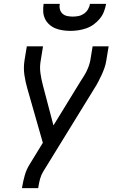

<svg xmlns="http://www.w3.org/2000/svg" viewBox="-20 -770 640 995"><path d="M94 205 95 198Q100 168 108.5 138Q117 108 134 81L202 -30L122 -310Q112 -344 106.5 -381Q101 -418 107 -457L119 -530H203L191 -456Q185 -424 189.5 -391.5Q194 -359 202 -329L257 -120L397 -348Q405 -361 413.5 -374Q422 -387 428.5 -400.5Q435 -414 440 -428Q445 -442 448 -457L460 -530H543L531 -457Q528 -437 521.5 -418.5Q515 -400 506.5 -381.5Q498 -363 488.5 -345Q479 -327 468 -310L204 119Q193 137 187.5 157.5Q182 178 179 198L178 205ZM345 -610Q325 -610 305 -613Q285 -616 267.5 -623Q250 -630 235.5 -643Q221 -656 213 -673Q205 -690 204 -710Q203 -730 206 -750H290Q287 -736 290.5 -722Q294 -708 304 -699Q314 -690 328 -687Q342 -684 357 -684Q372 -684 387 -687Q402 -690 415 -699Q428 -708 436 -721.5Q444 -735 446 -750H530Q526 -729 518.5 -709.5Q511 -690 497 -673Q483 -656 465 -643Q447 -630 426.5 -623Q406 -616 385.5 -613Q365 -610 345 -610Z"/></svg>

Font: Iosevka Curly Extended Oblique
Style: Regular
Weight: 400
Width: 7
Italic angle: -9°
Monospace: yes
Designer: Belleve Invis
Foundry: Belleve Invis
Version: Version 11.1.0; ttfautohint (v1.8.3)